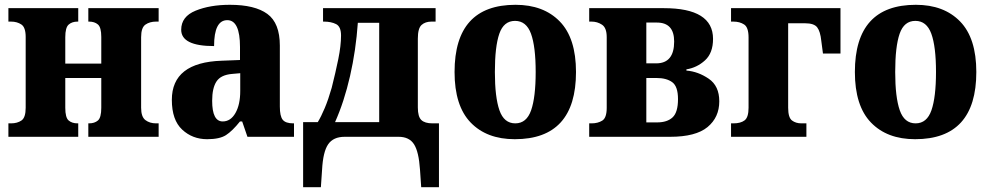

<svg xmlns="http://www.w3.org/2000/svg" viewBox="-20 -570 4129 800"><path d="M15 0H306V-56H303Q280 -56 266 -68Q252 -80 252 -121V-245H402V-121Q402 -80 388 -68Q374 -56 351 -56H348V0H641V-56H630Q604 -56 586 -69.5Q568 -83 568 -121V-415Q568 -455 586 -467.5Q604 -480 630 -480H641V-536H348V-480H351Q374 -480 388 -468Q402 -456 402 -416V-305H252V-415Q252 -455 266 -467.5Q280 -480 303 -480H306V-536H15V-480H26Q51 -480 69 -468Q87 -456 87 -416V-121Q87 -80 69.5 -68Q52 -56 26 -56H15Z M843 10Q895 10 921.5 -7Q948 -24 980 -64H989L1011 0H1205V-56H1202Q1170 -56 1158 -71Q1146 -86 1146 -126V-380Q1146 -474 1094 -512Q1042 -550 938 -550Q855 -550 795 -525.5Q735 -501 735 -446Q735 -378 872 -378Q872 -486 927 -486Q980 -486 980 -374V-320L904 -317Q696 -310 696 -154Q696 -70 739 -30Q782 10 843 10ZM908 -64Q864 -64 864 -150Q864 -203 882 -230.5Q900 -258 947 -262L981 -265V-191Q981 -134 961 -99Q941 -64 908 -64Z M1243 210H1317L1322 137Q1326 62 1347.5 31Q1369 0 1416 0H1641Q1685 0 1705 31Q1725 62 1730 137L1735 210H1809V-56H1782Q1750 -56 1735.5 -70Q1721 -84 1721 -122V-409Q1721 -452 1736.5 -466Q1752 -480 1778 -480H1795V-536H1326V-480H1329Q1360 -480 1380.5 -469.5Q1401 -459 1401 -422Q1401 -380 1389.5 -323.5Q1378 -267 1362 -204Q1348 -155 1333 -119.5Q1318 -84 1304 -61H1243ZM1376 -61Q1414 -146 1438.5 -253Q1463 -360 1471 -475H1560V-61Z M2125 10Q2380 10 2380 -270Q2380 -411 2312.5 -480.5Q2245 -550 2128 -550Q1874 -550 1874 -270Q1874 -129 1941 -59.5Q2008 10 2125 10ZM2127 -56Q2080 -56 2061 -110.5Q2042 -165 2042 -270Q2042 -376 2060.5 -429.5Q2079 -483 2126 -483Q2173 -483 2192.5 -429.5Q2212 -376 2212 -270Q2212 -165 2193 -110.5Q2174 -56 2127 -56Z M2435 0H2772Q2879 0 2928 -40.5Q2977 -81 2977 -148Q2977 -212 2933 -242Q2889 -272 2840 -276V-281Q2884 -288 2917.5 -318.5Q2951 -349 2951 -408Q2951 -536 2746 -536H2435V-480H2445Q2469 -480 2488.5 -467Q2508 -454 2508 -415V-121Q2508 -79 2489.5 -67.5Q2471 -56 2445 -56H2435ZM2673 -306V-476H2717Q2789 -476 2789 -397Q2789 -306 2714 -306ZM2673 -60V-245H2716Q2757 -245 2781 -227.5Q2805 -210 2805 -157Q2805 -102 2782.5 -81Q2760 -60 2718 -60Z M3026 0H3340V-56H3319Q3296 -56 3280 -68Q3264 -80 3264 -121V-473H3335Q3372 -473 3385 -456Q3398 -439 3402 -400L3409 -347H3482V-536H3026V-480H3036Q3062 -480 3080.5 -468Q3099 -456 3099 -414V-121Q3099 -81 3082.5 -68.5Q3066 -56 3036 -56H3026Z M3793 10Q4048 10 4048 -270Q4048 -411 3980.5 -480.5Q3913 -550 3796 -550Q3542 -550 3542 -270Q3542 -129 3609 -59.5Q3676 10 3793 10ZM3795 -56Q3748 -56 3729 -110.5Q3710 -165 3710 -270Q3710 -376 3728.5 -429.5Q3747 -483 3794 -483Q3841 -483 3860.5 -429.5Q3880 -376 3880 -270Q3880 -165 3861 -110.5Q3842 -56 3795 -56Z"/></svg>

Font: Noto Serif SemiCondensed Extra
Style: Regular
Weight: 800
Width: 4
Designer: Monotype Design Team
Foundry: Monotype Imaging Inc.
Version: Version 1.002